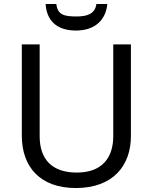

<svg xmlns="http://www.w3.org/2000/svg" viewBox="-20 -938 771 968"><path d="M521 -918H466C459 -866 417 -855 365 -855C304 -855 270 -863 264 -918H210C215 -836 264 -784 363 -784C459 -784 514 -838 521 -918ZM640 -252V-714H551V-252C551 -144 496 -68 367 -68C242 -68 180 -135 180 -251V-714H90V-254C90 -95 184 10 362 10C551 10 640 -104 640 -252Z"/></svg>

Font: Noto Sans Gurmukhi UI
Style: Regular
Weight: 400
Designer: Jelle Bosma - Monotype Design Team
Foundry: Monotype Imaging Inc.
Version: Version 2.004